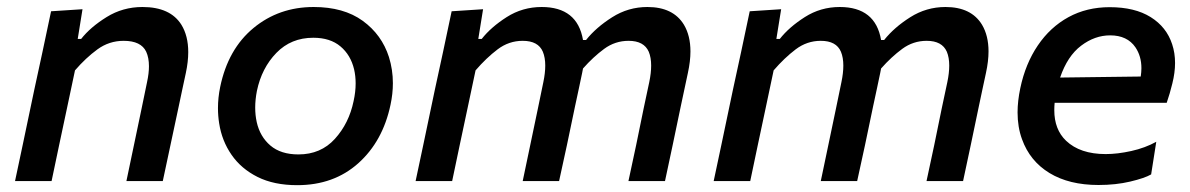

<svg xmlns="http://www.w3.org/2000/svg" viewBox="-20 -530 3484 562"><path d="M24 0Q35.5 -54.5 46.5 -106Q57.5 -157 70 -218L80.5 -268Q91.5 -318 104 -376.5Q116 -434.5 129.5 -497L221.5 -503L207.5 -416H217.5Q244.5 -450.5 292 -480Q339.5 -509.5 397 -509.5Q478.5 -509.5 511 -457.5Q531 -425 531 -377.5Q531 -349.5 524 -316.5Q519.5 -295.5 514.2 -271Q509 -246.5 503 -218Q490 -156.5 479 -105.5Q468 -54.5 456.5 0H350Q361.5 -55 372 -105Q382.5 -155 394.5 -212.5L410.5 -290Q416 -315.5 416 -336Q416 -361 408 -378.5Q393 -410.5 342 -410.5Q299.5 -410.5 265.2 -385.5Q231 -360.5 199.5 -324L176 -213Q163.5 -155 153 -104.8Q142.5 -54.5 131 0Z M850 12Q782 12 734 -12Q686 -36 657.8 -76.8Q629.5 -117.5 621.5 -169Q618 -191 618 -213.5Q618 -244 624.5 -275.5Q647.5 -386.5 722 -448Q796.5 -509.5 898 -509.5Q986 -509.5 1041.8 -469Q1097.5 -428.5 1118.5 -363Q1130 -326 1130 -286.5Q1130 -255.5 1123 -223Q1100.5 -116.5 1028.8 -52.2Q957 12 850 12ZM853.5 -78Q919 -78 960.2 -123.5Q1001.5 -169 1015 -234Q1021 -261 1021 -286Q1021 -307.5 1016.5 -327Q1006.5 -369 976.5 -394.2Q946.5 -419.5 897 -419.5Q832 -419.5 789 -375.2Q746 -331 732 -264Q727 -238.5 727 -215Q727 -193 731.5 -172.5Q741 -130 771.5 -104Q802 -78 853.5 -78Z M1196.5 0Q1208 -55 1219 -106Q1229.5 -156.5 1242.5 -218L1253 -268Q1264 -318 1276.5 -376.5Q1288.5 -434.5 1302 -497L1394 -503L1380 -416H1390Q1417 -450.5 1463.2 -480Q1509.5 -509.5 1565.5 -509.5Q1670 -509.5 1686.5 -413H1695.5Q1724.5 -449.5 1771.8 -479.5Q1819 -509.5 1875 -509.5Q1950.5 -509.5 1982 -457.5Q2001 -425.5 2001 -379.5Q2001 -351 1993.5 -316.5Q1989 -295.5 1983.8 -271Q1978.5 -246.5 1972.5 -218Q1959.5 -155.5 1949 -105.5Q1938 -55 1926.5 0H1819.5Q1831.5 -55 1842 -105Q1852 -155 1864 -212.5L1880.5 -290Q1886 -316.5 1886 -338Q1886 -361.5 1879 -378.5Q1865 -410.5 1820 -410.5Q1780.5 -410.5 1748.5 -387Q1716.5 -363.5 1686.5 -329.5Q1685.5 -323 1684 -316.5Q1679.5 -295.5 1674.5 -271.5Q1669 -247 1663 -218Q1650 -156.5 1639.5 -105.5Q1628.5 -54.5 1616.5 0H1510Q1521.5 -55 1532 -105Q1542.5 -155 1554.5 -212.5L1570.5 -290Q1576 -316.5 1576 -338Q1576 -361.5 1569 -378.5Q1555.5 -410.5 1510 -410.5Q1469.5 -410.5 1436.5 -385.5Q1403.5 -360.5 1372 -324L1348.5 -213Q1336 -155 1325.5 -104.8Q1315 -54.5 1303.5 0Z M2069 0Q2080.5 -55 2091.5 -106Q2102 -156.5 2115 -218L2125.5 -268Q2136.5 -318 2149 -376.5Q2161 -434.5 2174.5 -497L2266.5 -503L2252.5 -416H2262.5Q2289.5 -450.5 2335.8 -480Q2382 -509.5 2438 -509.5Q2542.5 -509.5 2559 -413H2568Q2597 -449.5 2644.2 -479.5Q2691.5 -509.5 2747.5 -509.5Q2823 -509.5 2854.5 -457.5Q2873.5 -425.5 2873.5 -379.5Q2873.5 -351 2866 -316.5Q2861.5 -295.5 2856.2 -271Q2851 -246.5 2845 -218Q2832 -155.5 2821.5 -105.5Q2810.5 -55 2799 0H2692Q2704 -55 2714.5 -105Q2724.5 -155 2736.5 -212.5L2753 -290Q2758.5 -316.5 2758.5 -338Q2758.5 -361.5 2751.5 -378.5Q2737.5 -410.5 2692.5 -410.5Q2653 -410.5 2621 -387Q2589 -363.5 2559 -329.5Q2558 -323 2556.5 -316.5Q2552 -295.5 2547 -271.5Q2541.5 -247 2535.5 -218Q2522.5 -156.5 2512 -105.5Q2501 -54.5 2489 0H2382.5Q2394 -55 2404.5 -105Q2415 -155 2427 -212.5L2443 -290Q2448.5 -316.5 2448.5 -338Q2448.5 -361.5 2441.5 -378.5Q2428 -410.5 2382.5 -410.5Q2342 -410.5 2309 -385.5Q2276 -360.5 2244.5 -324L2221 -213Q2208.5 -155 2198 -104.8Q2187.5 -54.5 2176 0Z M3195.5 11.5Q3109.5 11.5 3052 -23.5Q2994.5 -58.5 2971.5 -122.5Q2958.5 -158 2958.5 -201Q2958.5 -234 2966.5 -272Q2981.5 -343.5 3017.8 -397Q3054 -450.5 3107.5 -479.8Q3161 -509 3228 -509Q3301.5 -509 3348 -480Q3394.5 -451 3411 -400.5Q3419.5 -375 3419.5 -345.5Q3419.5 -317.5 3411.5 -285.5Q3404.5 -256.5 3395 -229H3067Q3066 -218 3066 -207.5Q3066 -151 3100.5 -118Q3141.5 -79 3216.5 -79Q3251 -79 3291.5 -88Q3332 -97 3364.5 -115L3349.5 -19.5Q3330.5 -8.5 3288.2 1.5Q3246 11.5 3195.5 11.5ZM3229.5 -426.5Q3184.5 -426.5 3144.5 -396.2Q3104.5 -366 3083 -303L3319 -306Q3321 -319 3321 -330.5Q3321 -365.5 3303.5 -391.5Q3279.5 -426.5 3229.5 -426.5Z"/></svg>

Font: Heraclito Medium
Style: Italic
Weight: 500
Italic angle: -12°
Designer: Kostas Bartsokas (font) & Cristiano Sobral (main changes)
Foundry: Kostas Bartsokas (font) & Cristiano Sobral (main changes)
Version: Version 1.00;July 8, 2020;FontCreator 13.0.0.2655 64-bit